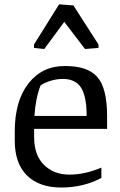

<svg xmlns="http://www.w3.org/2000/svg" viewBox="-20 -840 545 871"><path d="M373 -314Q373 -402.8 347.7 -442.4Q322.3 -481.9 265.1 -481.9Q236.3 -481.9 208.5 -473.1Q180.7 -464.4 164.1 -452.6Q141.1 -393.6 136.2 -314ZM46.9 -202.1V-242.7Q46.9 -382.8 109.4 -461.9Q171.9 -541 274.4 -540.5Q377.9 -541 421.9 -490.2Q465.8 -439.5 465.8 -314V-255.4H134.8V-218.3Q134.8 -135.7 179.7 -91.8Q224.6 -47.9 294.9 -47.9Q364.7 -47.9 439.9 -79.6V-32.7Q357.9 10.7 257.8 10.7Q158.2 10.7 102.5 -43.9Q46.9 -98.6 46.9 -202.1ZM426.8 -622.6 365.7 -617.7 271.5 -740.7 180.7 -617.7 134.3 -622.6V-638.2L248 -820.3L313 -815.4L426.8 -638.2Z"/></svg>

Font: NoticiaText-Regular
Style: Regular
Weight: 400
Designer: JM Sole
Foundry: JM Sole
Version: Version 1.003